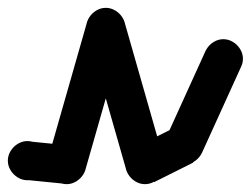

<svg xmlns="http://www.w3.org/2000/svg" viewBox="-20 -430 640 490"><path d="M0 -20Q0 -7 7 4.5Q14 16 25.5 23Q37 30 50 30Q63 30 74.5 23Q86 16 93 4.5Q100 -7 100 -20Q100 -33 93 -44.5Q86 -56 74.5 -63Q63 -70 50 -70Q37 -70 25.5 -63Q14 -56 7 -44.5Q0 -33 0 -20Z M55 -69 45 29 145 39 155 -59Z M100 -10Q100 3 107 14.5Q114 26 125.5 33Q137 40 150 40Q163 40 174.5 33Q186 26 193 14.5Q200 3 200 -10Q200 -23 193 -34.5Q186 -46 174.5 -53Q163 -60 150 -60Q137 -60 125.5 -53Q114 -46 107 -34.5Q100 -23 100 -10Z M102 -23 198 3 298 -347 202 -373Z M200 -360Q200 -347 207 -335.5Q214 -324 225.5 -317Q237 -310 250 -310Q263 -310 274.5 -317Q286 -324 293 -335.5Q300 -347 300 -360Q300 -373 293 -384.5Q286 -396 274.5 -403Q263 -410 250 -410Q237 -410 225.5 -403Q214 -396 207 -384.5Q200 -373 200 -360Z M298 -373 202 -347 302 3 398 -23Z M300 -10Q300 3 307 14.5Q314 26 325.5 33Q337 40 350 40Q363 40 374.5 33Q386 26 393 14.5Q400 3 400 -10Q400 -23 393 -34.5Q386 -46 374.5 -53Q363 -60 350 -60Q337 -60 325.5 -53Q314 -46 307 -34.5Q300 -23 300 -10Z M327 -55 373 35 473 -15 427 -105Z M400 -60Q400 -47 407 -35.5Q414 -24 425.5 -17Q437 -10 450 -10Q463 -10 474.5 -17Q486 -24 493 -35.5Q500 -47 500 -60Q500 -73 493 -84.5Q486 -96 474.5 -103Q463 -110 450 -110Q437 -110 425.5 -103Q414 -96 407 -84.5Q400 -73 400 -60Z M405 -81 495 -39 595 -259 505 -301Z M500 -280Q500 -267 507 -255.5Q514 -244 525.5 -237Q537 -230 550 -230Q563 -230 574.5 -237Q586 -244 593 -255.5Q600 -267 600 -280Q600 -293 593 -304.5Q586 -316 574.5 -323Q563 -330 550 -330Q537 -330 525.5 -323Q514 -316 507 -304.5Q500 -293 500 -280Z"/></svg>

Font: Linefont
Style: Regular
Weight: 400
Monospace: yes
Version: Version 3.002;gftools[0.9.33]